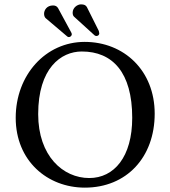

<svg xmlns="http://www.w3.org/2000/svg" viewBox="-20 -850 781 880"><path d="M689 -329C689 -527 548 -658 368 -658C189 -658 52 -506 52 -310C52 -113 197 10 369 10C560 10 689 -129 689 -329ZM355 -614C496 -614 586 -518 586 -310C586 -131 503 -34 389 -34C269 -34 155 -135 155 -327C155 -537 259 -614 355 -614ZM182 -787C182 -778 185 -771 189 -767L288 -683C290 -681 293 -680 296 -680C301 -680 309 -685 309 -693C309 -696 308 -699 305 -704L246 -813C241 -821 234 -825 223 -825C194 -825 182 -803 182 -787ZM313 -792C313 -784 315 -777 320 -773L408 -693C412 -689 416 -685 422 -685C429 -685 435 -690 435 -697C435 -699 434 -704 433 -708L378 -818C373 -826 366 -830 351 -830C335 -830 313 -815 313 -792Z"/></svg>

Font: Libertinus Sans
Style: Regular
Weight: 400
Designer: Philipp H. Poll, Khaled Hosny
Foundry: Caleb Maclennan
Version: Version 7.050;RELEASE